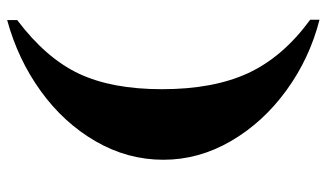

<svg xmlns="http://www.w3.org/2000/svg" viewBox="-208 -590 912 536"><g transform="rotate(-90 248.0 -322.0)"><path d="M267 -326Q267 -182 312 -85Q357 12 461 88V114Q352 86 263 21Q174 -44 122 -133.5Q70 -223 70 -322Q70 -422 121.5 -511Q173 -600 261.5 -664Q350 -728 460 -758V-730Q354 -650 310.5 -558Q267 -466 267 -326Z"/></g></svg>

Font: FFF_Oezguer-Guendem
Style: Bold
Weight: 700
Designer: bBox Type GmbH
Foundry: bBox Type GmbH
Version: Version 1.004